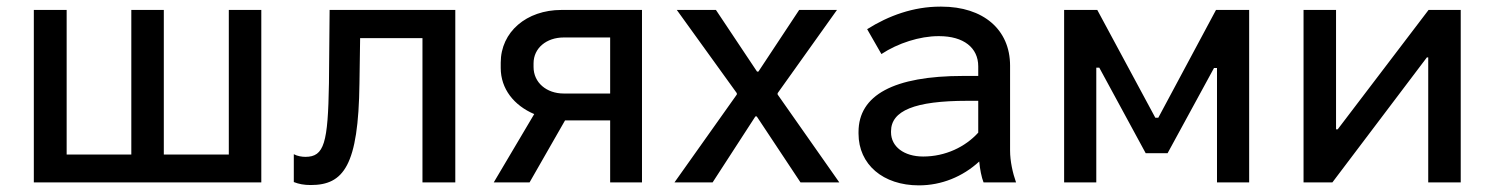

<svg xmlns="http://www.w3.org/2000/svg" viewBox="-20 -550 4507 579"><path d="M82 0H768V-520H670V-84H474V-520H376V-84H181V-520H82Z M917 8C1016 8 1061 -50 1064 -299L1066 -435H1254V0H1353V-520H974L972 -299C969 -119 958 -77 901 -77C891 -77 877 -79 866 -85V-1C881 5 897 8 917 8Z M1469 0H1577L1684 -187H1820V0H1916V-520H1673C1568 -520 1490 -454 1490 -361V-345C1490 -282 1530 -232 1591 -206ZM1680 -268C1628 -268 1589 -301 1589 -348V-359C1589 -405 1628 -437 1680 -437H1820V-268Z M2014 0H2129L2258 -199H2262L2394 0H2511L2325 -265V-269L2504 -520H2390L2267 -334H2263L2139 -520H2021L2202 -269V-265Z M2751 9C2819 9 2883 -17 2933 -63C2935 -40 2940 -15 2946 0H3044C3034 -28 3026 -64 3026 -96V-352C3026 -461 2945 -530 2819 -530H2815C2735 -530 2660 -503 2595 -462L2638 -387C2688 -420 2754 -441 2810 -441H2812C2886 -441 2930 -406 2930 -350V-321H2885C2675 -321 2569 -263 2569 -152V-147C2569 -54 2643 9 2751 9ZM2764 -78C2706 -78 2667 -108 2667 -151V-154C2667 -216 2738 -246 2897 -246H2930V-150C2891 -107 2831 -78 2764 -78Z M3189 0H3286V-346H3295L3435 -88H3501L3641 -345H3650V0H3747V-520H3647L3473 -195H3464L3289 -520H3189Z M3911 0H3998L4283 -377H4287V0H4385V-520H4288L4014 -160H4009V-520H3911Z"/></svg>

Font: Fixel Display Medium
Style: Regular
Weight: 500
Designer: AlfaBravo + MacPaw
Foundry: Kyrylo Tkachov, Marchela Mozhyna, Serhii Makarenko, Maria Weinstein, Zakhar Kryvoshyya
Version: Version 1.211